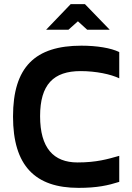

<svg xmlns="http://www.w3.org/2000/svg" viewBox="-20 -900 640 929"><path d="M557 -521V-648C517 -668 448 -679 374 -679C150 -679 43 -576 43 -336C43 -98 150 9 360 9C451 9 503 -3 557 -20V-146C501 -130 447 -114 355 -114C239 -114 174 -184 174 -338C174 -491 239 -556 370 -556C444 -556 516 -541 557 -521ZM203 -756H311L357 -797L402 -756H511L391 -880H322Z"/></svg>

Font: LT Wave Mono Bold
Style: Regular
Weight: 700
Designer: Daniel Lyons
Version: Version 2.5 (Glyphs App)